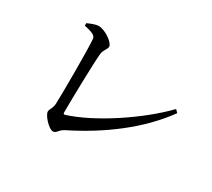

<svg xmlns="http://www.w3.org/2000/svg" viewBox="-131 -918 1261 1144"><g transform="rotate(30 500.0 -345.5)"><path d="M181 -663 182 -646C253 -631 262 -619 263 -597C269 -522 268 -228 265 -159C264 -125 246 -110 246 -93C246 -67 303 -5 331 -5C355 -5 356 -30 389 -47C603 -153 795 -297 919 -470L901 -488C760 -342 518 -181 345 -127C336 -125 333 -128 333 -138C333 -231 339 -490 345 -544C348 -576 370 -591 370 -610C370 -636 301 -686 255 -686C234 -686 205 -674 181 -663Z"/></g></svg>

Font: Noto Serif KR Medium
Style: Regular
Weight: 500
Designer: Ryoko NISHIZUKA 西塚涼子 (kana & ideographs); Frank Grießhammer (Latin, Greek & Cyrillic); Wenlong ZHANG 张文龙 (bopomofo); San
Foundry: Adobe
Version: Version 2.001;hotconv 1.1.0;makeotfexe 2.6.0